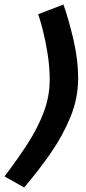

<svg xmlns="http://www.w3.org/2000/svg" viewBox="-57 -777 381 850"><path d="M289 -431Q289 -343 255.5 -260.5Q222 -178 168 -100Q114 -22 50 53L-37 4Q20 -71 65 -140.5Q110 -210 136.5 -280Q163 -350 163 -424Q163 -480 154 -537.5Q145 -595 133 -642Q121 -689 112 -714L224 -757Q251 -678 270 -593Q289 -508 289 -431Z"/></svg>

Font: Raleway
Style: Bold Italic
Weight: 700
Italic angle: -12°
Designer: Matt McInerney, Pablo Impallari, Rodrigo Fuenzalida
Foundry: Matt McInerney, Pablo Impallari, Rodrigo Fuenzalida
Version: Version 4.101;RELEASE